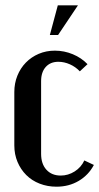

<svg xmlns="http://www.w3.org/2000/svg" viewBox="-20 -695 374 724"><path d="M34 -348Q34 -381 45.5 -409.5Q57 -438 77.5 -459Q98 -480 126 -492Q154 -504 187 -504Q222 -504 254.5 -490.5Q287 -477 310 -453L281 -426Q265 -443 243.5 -452.5Q222 -462 200 -462Q170 -462 152.5 -442.5Q135 -423 135 -389V-115Q135 -77 155 -55Q175 -33 209 -33Q237 -33 261.5 -48.5Q286 -64 298 -90L334 -73Q314 -35 277 -13Q240 9 193 9Q159 9 129.5 -2.5Q100 -14 79 -35Q58 -56 46 -84.5Q34 -113 34 -147ZM168 -563 198 -675H274L199 -563Z"/></svg>

Font: Moniqa Paragraph
Style: Bold
Weight: 700
Designer: Rajesh Rajput
Foundry: Rajesh Rajput
Version: Version 1.000